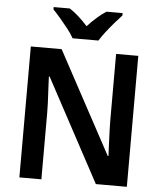

<svg xmlns="http://www.w3.org/2000/svg" viewBox="-61 -991 876 1043"><g transform="rotate(5 377.0 -469.0)"><path d="M670 0H501L200 -560H196Q197 -538 198 -513.5Q199 -489 200.5 -463.5Q202 -438 203 -412Q204 -386 204 -360V0H84V-714H252L552 -158H556Q555 -178 554 -201.5Q553 -225 552 -250Q551 -275 550 -301Q549 -327 549 -351V-714H670ZM565 -925Q548 -907 525.5 -881Q503 -855 482 -828Q461 -801 447 -778H306Q294 -801 272.5 -828Q251 -855 229 -881Q207 -907 189 -925V-938H277Q302 -922 327 -899.5Q352 -877 376 -850Q401 -877 426.5 -899.5Q452 -922 477 -938H565Z"/></g></svg>

Font: Noto Sans Display SemiBold
Style: Regular
Weight: 600
Designer: Monotype Design Team
Foundry: Monotype Imaging Inc.
Version: Version 2.003